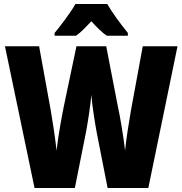

<svg xmlns="http://www.w3.org/2000/svg" viewBox="-20 -1013 919 967"><path d="M520 -993H360C339 -955 285 -882 255 -847V-833H363C386 -849 409 -873 440 -906C469 -874 493 -850 518 -833H624V-847C586 -894 546 -948 520 -993ZM874 -780H699L639 -454C629 -396 615 -309 610 -255C602 -324 585 -427 573 -480L515 -780H365L302 -480C292 -431 273 -330 265 -255C258 -317 244 -410 236 -455L177 -780H5L154 -66H357L413 -347C422 -395 436 -483 440 -535C445 -474 458 -396 467 -346L522 -66H727Z"/></svg>

Font: Noto Sans Malayalam UI Condensed Black
Style: Regular
Weight: 900
Width: 3
Designer: Jelle Bosma - Monotype Design Team
Foundry: Monotype Imaging Inc.
Version: Version 2.104